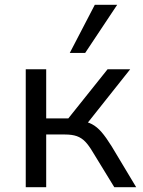

<svg xmlns="http://www.w3.org/2000/svg" viewBox="-20 -778 593 798"><path d="M87 0V-490H172V-286H264L427 -490H521L332 -252L312 -276Q341 -273 362 -262Q383 -251 402 -229Q421 -207 444 -170L546 0H455L365 -147Q349 -174 334 -189.5Q319 -205 299.5 -212Q280 -219 250 -219H172V0ZM270 -558 374 -758H467L334 -558Z"/></svg>

Font: Nunito Sans 10pt
Style: Regular
Weight: 400
Designer: Vernon Adams
Foundry: Vernon Adams
Version: Version 3.101;gftools[0.9.27]